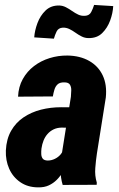

<svg xmlns="http://www.w3.org/2000/svg" viewBox="-20 -770 495 800"><path d="M237.3 -127.4 275.4 -366.7Q276.4 -379.9 276.9 -393.6Q277.3 -407.2 271.5 -417Q265.6 -426.8 248 -426.8Q229.5 -427.2 220.2 -418.7Q210.9 -410.2 206.8 -396.5Q202.6 -382.8 200.2 -368.2L55.2 -367.2Q57.1 -408.7 75 -440.7Q92.8 -472.7 121.6 -494.6Q150.4 -516.6 186.5 -527.8Q222.7 -539.1 261.7 -538.6Q314 -537.6 351.8 -516.1Q389.6 -494.6 408 -455.8Q426.3 -417 420.9 -363.8L383.8 -130.4Q379.4 -101.1 377 -69.6Q374.5 -38.1 383.3 -9.3L382.8 0L241.2 0.5Q231.9 -30.3 232.4 -63Q232.9 -95.7 237.3 -127.4ZM288.6 -322.8 274.4 -237.8 235.8 -238.3Q217.3 -237.8 202.9 -230.7Q188.5 -223.6 178 -211.7Q167.5 -199.7 161.4 -184.3Q155.3 -168.9 152.8 -151.4Q151.4 -139.6 151.9 -128.2Q152.3 -116.7 158 -109.1Q163.6 -101.6 178.7 -101.1Q194.3 -101.1 208.7 -108.2Q223.1 -115.2 232.9 -127Q242.7 -138.7 244.6 -154.8L261.7 -94.2Q252.9 -73.7 242.2 -54.7Q231.4 -35.6 216.8 -21Q202.1 -6.3 183.3 2.4Q164.6 11.2 138.2 10.7Q95.2 10.3 64.5 -11Q33.7 -32.2 18.3 -66.9Q2.9 -101.6 4.4 -143.1Q6.8 -190.9 26.4 -225.1Q45.9 -259.3 78.1 -281Q110.4 -302.7 150.6 -313Q190.9 -323.2 234.4 -323.2ZM372.1 -749.5 451.7 -744.6Q450.2 -715.3 439 -684.6Q427.7 -653.8 406 -632.3Q384.3 -610.8 349.1 -611.3Q333.5 -611.3 320.1 -618.2Q306.6 -625 294.4 -633.8Q282.2 -642.6 269.3 -648.9Q256.3 -655.3 241.7 -654.8Q223.1 -653.8 215.8 -638.7Q208.5 -623.5 204.6 -608.9L122.6 -614.3Q124.5 -642.6 136 -673.6Q147.5 -704.6 169.7 -726.1Q191.9 -747.6 226.6 -747.1Q241.7 -746.6 254.9 -739.7Q268.1 -732.9 280.5 -724.1Q293 -715.3 305.9 -709.2Q318.8 -703.1 334 -704.1Q352.5 -705.1 360.1 -720Q367.7 -734.9 372.1 -749.5Z"/></svg>

Font: Roboto Condensed ExtraBold
Style: Italic
Weight: 800
Italic angle: -12°
Designer: Christian Robertson
Foundry: Google
Version: Version 3.008; 2023